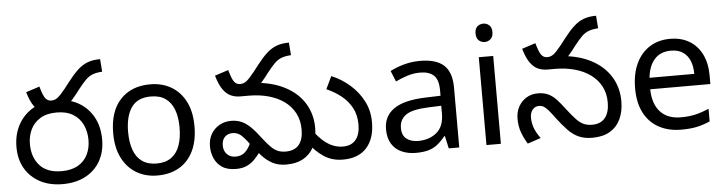

<svg xmlns="http://www.w3.org/2000/svg" viewBox="-46 -946 4413 1167"><g transform="rotate(-5 2160.5 -362.0)"><path d="M265 -425Q236 -425 209.5 -436Q183 -447 161 -477.5Q139 -508 123 -564L206 -591Q221 -536 235 -518Q249 -500 271 -500Q291 -500 308.5 -512.5Q326 -525 358 -565L389 -605Q423 -649 451.5 -675Q480 -701 512 -713Q544 -725 588 -725L594 -648Q559 -646 535.5 -637Q512 -628 492.5 -608.5Q473 -589 447 -556L424 -526Q396 -490 371 -468Q346 -446 320.5 -435.5Q295 -425 265 -425ZM35 -236Q35 -314 68 -373.5Q101 -433 159.5 -466.5Q218 -500 296 -500Q375 -500 433.5 -467.5Q492 -435 525 -376Q558 -317 558 -237Q558 -163 526 -106.5Q494 -50 435 -19Q376 12 296 12Q217 12 158.5 -19Q100 -50 67.5 -105.5Q35 -161 35 -236ZM118 -248Q118 -167 163 -117Q208 -67 296 -67Q356 -67 395.5 -89.5Q435 -112 455 -152Q475 -192 475 -242Q475 -293 455.5 -334.5Q436 -376 396.5 -400.5Q357 -425 296 -425Q235 -425 195.5 -400.5Q156 -376 137 -336Q118 -296 118 -248Z M1124 -269Q1124 -180 1093.5 -117.5Q1063 -55 1007 -22.5Q951 10 874 10Q803 10 747.5 -22.5Q692 -55 660 -117.5Q628 -180 628 -269Q628 -402 695 -474Q762 -546 877 -546Q950 -546 1005.5 -513.5Q1061 -481 1092.5 -419.5Q1124 -358 1124 -269ZM719 -269Q719 -206 735.5 -159.5Q752 -113 787 -88Q822 -63 876 -63Q930 -63 965 -88Q1000 -113 1016.5 -159.5Q1033 -206 1033 -269Q1033 -333 1016 -378Q999 -423 964.5 -447.5Q930 -472 875 -472Q793 -472 756 -418Q719 -364 719 -269Z M2006 12Q1939 12 1888.5 -22Q1838 -56 1799 -111L1839 -176Q1867 -139 1894.5 -115Q1922 -91 1951.5 -79Q1981 -67 2013 -67Q2064 -67 2091 -99.5Q2118 -132 2118 -193Q2118 -251 2094.5 -294.5Q2071 -338 2031.5 -369.5Q1992 -401 1942 -423L1979 -500Q2041 -474 2091 -430Q2141 -386 2171 -328Q2201 -270 2201 -199Q2201 -100 2151 -44Q2101 12 2006 12ZM1659 12Q1613 12 1578 -6Q1543 -24 1513.5 -56Q1484 -88 1451 -131Q1422 -171 1401 -189Q1380 -207 1350 -207Q1322 -207 1303.5 -189Q1285 -171 1285 -136Q1285 -105 1304.5 -84Q1324 -63 1358 -63Q1392 -63 1414.5 -83Q1437 -103 1453 -141L1506 -81Q1487 -54 1466 -33Q1445 -12 1418.5 0Q1392 12 1353 12Q1300 12 1268 -10Q1236 -32 1221.5 -66.5Q1207 -101 1207 -138Q1207 -182 1226 -214Q1245 -246 1277 -264Q1309 -282 1348 -282Q1384 -282 1412 -269.5Q1440 -257 1467 -230.5Q1494 -204 1526 -161Q1553 -126 1574 -105Q1595 -84 1616 -75.5Q1637 -67 1664 -67Q1717 -67 1744 -99Q1771 -131 1771 -192Q1771 -249 1748 -292.5Q1725 -336 1684 -365.5Q1643 -395 1588 -410Q1533 -425 1470 -425H1421L1504 -500Q1615 -493 1693.5 -452.5Q1772 -412 1813 -345.5Q1854 -279 1854 -194Q1854 -135 1833 -88Q1812 -41 1768.5 -14.5Q1725 12 1659 12ZM1417 -425Q1388 -425 1361.5 -436Q1335 -447 1313 -477.5Q1291 -508 1275 -564L1358 -591Q1373 -536 1387 -518Q1401 -500 1423 -500Q1443 -500 1460.5 -512.5Q1478 -525 1510 -565L1541 -605Q1575 -649 1603.5 -675Q1632 -701 1664 -713Q1696 -725 1740 -725L1746 -648Q1711 -646 1687.5 -637Q1664 -628 1644.5 -608.5Q1625 -589 1599 -556L1576 -526Q1548 -490 1523 -468Q1498 -446 1472.5 -435.5Q1447 -425 1417 -425Z M2524 -545Q2622 -545 2669 -502Q2716 -459 2716 -365V0H2652L2635 -76H2631Q2608 -47 2583.5 -27.5Q2559 -8 2527.5 1Q2496 10 2451 10Q2403 10 2364.5 -7Q2326 -24 2304 -59.5Q2282 -95 2282 -149Q2282 -229 2345 -272.5Q2408 -316 2539 -320L2630 -323V-355Q2630 -422 2601 -448Q2572 -474 2519 -474Q2477 -474 2439 -461.5Q2401 -449 2368 -433L2341 -499Q2376 -518 2424 -531.5Q2472 -545 2524 -545ZM2550 -259Q2450 -255 2411.5 -227Q2373 -199 2373 -148Q2373 -103 2400.5 -82Q2428 -61 2471 -61Q2539 -61 2584 -98.5Q2629 -136 2629 -214V-262Z M2970 -536V0H2882V-536ZM2927 -737Q2947 -737 2962.5 -723.5Q2978 -710 2978 -681Q2978 -653 2962.5 -639Q2947 -625 2927 -625Q2905 -625 2890 -639Q2875 -653 2875 -681Q2875 -710 2890 -723.5Q2905 -737 2927 -737Z M3527 12Q3480 12 3445 -3.5Q3410 -19 3379 -51.5Q3348 -84 3311 -133Q3290 -162 3275.5 -178.5Q3261 -195 3248.5 -202Q3236 -209 3219 -209Q3196 -209 3181 -190.5Q3166 -172 3166 -143Q3166 -108 3178 -77Q3190 -46 3214 -14L3133 13Q3111 -22 3097.5 -59.5Q3084 -97 3084 -143Q3084 -184 3101.5 -216Q3119 -248 3149.5 -267Q3180 -286 3220 -286Q3259 -286 3285.5 -272.5Q3312 -259 3334.5 -234.5Q3357 -210 3383 -175Q3413 -136 3435.5 -112Q3458 -88 3480.5 -77.5Q3503 -67 3533 -67Q3585 -67 3612 -100Q3639 -133 3639 -194Q3639 -250 3616 -293Q3593 -336 3552 -365.5Q3511 -395 3456 -410Q3401 -425 3337 -425H3293L3371 -500Q3483 -493 3561 -452.5Q3639 -412 3680.5 -345.5Q3722 -279 3722 -194Q3722 -132 3700 -85.5Q3678 -39 3635 -13.5Q3592 12 3527 12ZM3291 -425Q3262 -425 3235.5 -436Q3209 -447 3187 -477.5Q3165 -508 3149 -564L3232 -591Q3247 -536 3261 -518Q3275 -500 3297 -500Q3317 -500 3334.5 -512.5Q3352 -525 3384 -565L3415 -605Q3449 -649 3477.5 -675Q3506 -701 3538 -713Q3570 -725 3614 -725L3620 -648Q3585 -646 3561.5 -637Q3538 -628 3518.5 -608.5Q3499 -589 3473 -556L3450 -526Q3422 -490 3397 -468Q3372 -446 3346.5 -435.5Q3321 -425 3291 -425Z M4049 -546Q4118 -546 4167.5 -516Q4217 -486 4243.5 -431.5Q4270 -377 4270 -304V-251H3903Q3905 -160 3949.5 -112.5Q3994 -65 4074 -65Q4125 -65 4164.5 -74.5Q4204 -84 4246 -102V-25Q4205 -7 4165 1.5Q4125 10 4070 10Q3994 10 3935.5 -21Q3877 -52 3844.5 -113.5Q3812 -175 3812 -264Q3812 -352 3841.5 -415Q3871 -478 3924.5 -512Q3978 -546 4049 -546ZM4048 -474Q3985 -474 3948.5 -433.5Q3912 -393 3905 -321H4178Q4178 -367 4164 -401Q4150 -435 4121.5 -454.5Q4093 -474 4048 -474Z"/></g></svg>

Font: telugu15
Style: Book
Weight: 400
Designer: Jelle Bosma - Monotype Design Team
Foundry: Monotype Imaging Inc.
Version: Version 2.003